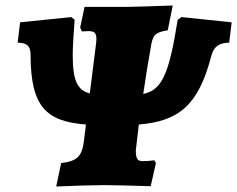

<svg xmlns="http://www.w3.org/2000/svg" viewBox="-20 -672 861 697"><path d="M639 -610 625 -600C593 -397 566 -345 500 -331C508 -386 518 -448 529 -510C536 -547 546 -555 589 -562L607 -652C520 -649 462 -647 441 -647H287L271 -572L277 -558L301 -559C322 -559 330 -553 330 -530C330 -524 329 -517 328 -508L306 -333C263 -344 244 -376 244 -471C244 -505 247 -548 251 -600L239 -610L53 -591L44 -517C74 -517 91 -508 91 -473C91 -282 150 -231 292 -220L285 -162C278 -107 263 -87 202 -80L184 5C253 2 321 0 356 0C387 0 471 2 527 4L546 -80L540 -90C527 -88 511 -87 498 -87C480 -87 473 -95 473 -126C473 -127 477 -163 484 -220C627 -232 700 -287 747 -469C757 -507 781 -517 812 -517L821 -591Z"/></svg>

Font: Alegreya SC Black
Style: Italic
Weight: 900
Italic angle: -7°
Designer: Juan Pablo del Peral
Foundry: Huerta Tipografica
Version: Version 2.007;PS 002.007;hotconv 1.0.88;makeotf.lib2.5.64775